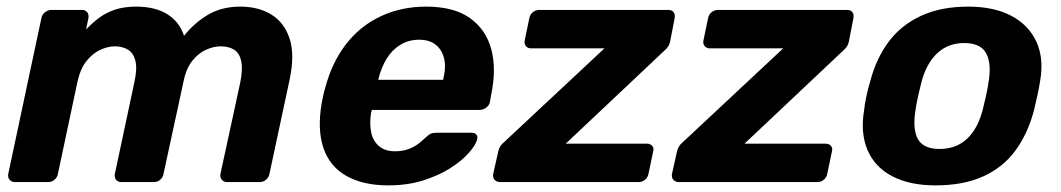

<svg xmlns="http://www.w3.org/2000/svg" viewBox="-20 -550 3204 580"><path d="M25 0Q15 0 9 -7Q3 -14 5 -25L105 -495Q107 -506 116 -513Q125 -520 135 -520H228Q238 -520 243.5 -513Q249 -506 247 -495L240 -461Q258 -480 278.5 -495.5Q299 -511 326.5 -520.5Q354 -530 391 -530Q449 -530 485.5 -507Q522 -484 536 -442Q567 -481 608.5 -505.5Q650 -530 706 -530Q760 -530 799 -506.5Q838 -483 854.5 -434.5Q871 -386 855 -310L794 -25Q792 -14 783.5 -7Q775 0 765 0H666Q656 0 650 -7Q644 -14 646 -25L706 -302Q714 -343 708.5 -366.5Q703 -390 687 -400Q671 -410 646 -410Q626 -410 603 -400Q580 -390 561 -366.5Q542 -343 534 -302L474 -25Q472 -14 464 -7Q456 0 445 0H347Q336 0 330.5 -7Q325 -14 327 -25L386 -302Q395 -343 389 -366.5Q383 -390 366.5 -400Q350 -410 327 -410Q306 -410 283 -399.5Q260 -389 241.5 -366Q223 -343 214 -303L155 -25Q153 -14 144.5 -7Q136 0 126 0Z M1153 10Q1077 10 1026.5 -18.5Q976 -47 957 -103Q938 -159 952 -240Q954 -248 956.5 -261.5Q959 -275 962 -283Q982 -360 1024.5 -415.5Q1067 -471 1129.5 -500.5Q1192 -530 1267 -530Q1351 -530 1399.5 -495.5Q1448 -461 1464 -401.5Q1480 -342 1464 -265L1460 -242Q1458 -232 1449 -225Q1440 -218 1429 -218H1103Q1103 -217 1102.5 -214.5Q1102 -212 1101 -210Q1096 -178 1101 -151.5Q1106 -125 1124.5 -109Q1143 -93 1173 -93Q1197 -93 1215 -100Q1233 -107 1245.5 -117Q1258 -127 1265 -134Q1276 -144 1282 -146.5Q1288 -149 1300 -149H1404Q1414 -149 1419 -143.5Q1424 -138 1421 -128Q1417 -112 1396.5 -88.5Q1376 -65 1341 -42.5Q1306 -20 1258.5 -5Q1211 10 1153 10ZM1123 -309H1319V-311Q1328 -347 1321.5 -373.5Q1315 -400 1296 -415Q1277 -430 1246 -430Q1215 -430 1190 -415Q1165 -400 1148.5 -373.5Q1132 -347 1123 -311Z M1491 0Q1480 0 1474 -7Q1468 -14 1470 -25L1485 -92Q1487 -101 1491 -107.5Q1495 -114 1501 -119L1806 -404H1584Q1574 -404 1568.5 -411Q1563 -418 1565 -428L1579 -495Q1581 -506 1589.5 -513Q1598 -520 1609 -520H1999Q2010 -520 2015 -513Q2020 -506 2018 -495L2004 -423Q2001 -409 1988 -398L1689 -116H1934Q1945 -116 1950.5 -109Q1956 -102 1953 -92L1939 -25Q1937 -14 1928.5 -7Q1920 0 1910 0Z M2031 0Q2020 0 2014 -7Q2008 -14 2010 -25L2025 -92Q2027 -101 2031 -107.5Q2035 -114 2041 -119L2346 -404H2124Q2114 -404 2108.5 -411Q2103 -418 2105 -428L2119 -495Q2121 -506 2129.5 -513Q2138 -520 2149 -520H2539Q2550 -520 2555 -513Q2560 -506 2558 -495L2544 -423Q2541 -409 2528 -398L2229 -116H2474Q2485 -116 2490.5 -109Q2496 -102 2493 -92L2479 -25Q2477 -14 2468.5 -7Q2460 0 2450 0Z M2806 10Q2728 10 2675.5 -17.5Q2623 -45 2601 -96Q2579 -147 2590 -215Q2592 -235 2597.5 -260.5Q2603 -286 2609 -305Q2627 -374 2665 -424.5Q2703 -475 2763 -502.5Q2823 -530 2905 -530Q2982 -530 3034.5 -502.5Q3087 -475 3110.5 -424.5Q3134 -374 3122 -305Q3119 -286 3113.5 -260.5Q3108 -235 3103 -215Q3085 -147 3048 -96Q3011 -45 2951 -17.5Q2891 10 2806 10ZM2818 -100Q2868 -100 2901 -130.5Q2934 -161 2949 -220Q2953 -235 2958.5 -260Q2964 -285 2966 -300Q2976 -358 2959 -389Q2942 -420 2893 -420Q2844 -420 2811 -389Q2778 -358 2763 -300Q2759 -285 2753.5 -260Q2748 -235 2746 -220Q2736 -161 2752.5 -130.5Q2769 -100 2818 -100Z"/></svg>

Font: Rubik SemiBold
Style: Italic
Weight: 600
Italic angle: -12°
Designer: Hubert and Fischer
Foundry: Hubert and Fischer
Version: Version 2.300;gftools[0.9.30]